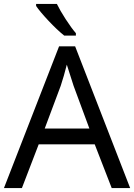

<svg xmlns="http://www.w3.org/2000/svg" viewBox="-20 -951 679 971"><path d="M432.1 -300.8 352.1 -517.1 317.9 -624Q303.2 -565.4 287.1 -517.1L206.1 -300.8ZM544.9 0 459 -221.2H175.8L90.8 0H0L278.8 -716.8H359.9L638.2 0ZM363.8 -771H304.7Q268.1 -800.3 224.4 -846.9Q180.7 -893.6 162.6 -920.9V-931.2H267.6Q283.2 -898.9 312 -854.2Q340.8 -809.6 363.8 -783.2Z"/></svg>

Font: NotoSans
Style: Regular
Weight: 400
Designer: Monotype Design team
Foundry: Monotype Imaging Inc.
Version: Version 1.04; ttfautohint (v1.4.1)